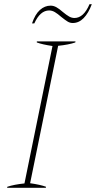

<svg xmlns="http://www.w3.org/2000/svg" viewBox="-20 -898 459 918"><path d="M222 -871Q236 -871 249.5 -863.5Q263 -856 280 -841Q298 -826 310.5 -819Q323 -812 336 -812Q380 -812 408 -878H419Q403 -835 380 -811.5Q357 -788 328 -788Q315 -788 304 -794.5Q293 -801 273 -817Q256 -832 242.5 -840Q229 -848 215 -848Q172 -848 144 -786H133Q148 -830 171 -850.5Q194 -871 222 -871ZM15 -5Q48 -16 97 -21L231 -678Q183 -685 156 -695V-700H341L340 -695Q308 -684 258 -679L124 -22Q173 -15 200 -5L199 0H14Z"/></svg>

Font: Trirong Thin
Style: Italic
Weight: 250
Italic angle: -12°
Designer: Katatrad Team
Foundry: CadsonDemak
Version: Version 1.001